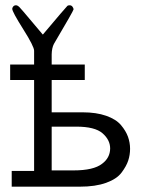

<svg xmlns="http://www.w3.org/2000/svg" viewBox="-20 -700 543 720"><path d="M18.1 -399.9V-458H107.9V-509.8Q107.9 -525.9 66.9 -590.8Q25.9 -655.8 25.9 -667Q25.9 -670.9 29.5 -675.5Q33.2 -680.2 40 -680.2Q45.9 -680.2 53 -673.1Q60.1 -666 100.1 -618.2Q124 -590.3 140.1 -570.8H141.1Q227.1 -672.9 232.9 -678.2Q235.8 -680.2 241.2 -680.2Q248 -680.2 252 -674.6Q255.9 -668.9 255.9 -665Q255.9 -660.2 182.1 -535.2Q174.3 -520 173.8 -496.1V-458H297.9V-399.9H173.8V-278.8H290Q340.8 -278.8 377.9 -265.9Q415 -252.9 433.6 -231Q452.1 -209 460 -187Q467.8 -165 467.8 -142.1Q467.8 -119.1 460.9 -98.1Q454.1 -77.1 436 -53Q418 -28.8 377.9 -14.4Q337.9 0 279.8 0H23.9V-59.1H107.9V-399.9ZM173.8 -61H255.9Q331.1 -61 362.8 -85.9Q392.6 -107.9 393.1 -143.1Q393.1 -175.3 364.5 -200.2Q335.9 -225.1 266.1 -225.1H173.8Z"/></svg>

Font: CMU Concrete
Style: Roman
Weight: 500
Version: Version 0.7.0